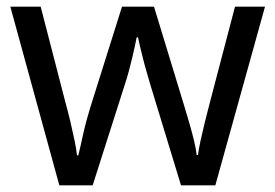

<svg xmlns="http://www.w3.org/2000/svg" viewBox="-20 -557 826 576"><path d="M431 -303Q425 -324 419 -344.5Q413 -365 408.5 -383.5Q404 -402 400 -418Q396 -434 394 -445H390Q388 -434 384.5 -418Q381 -402 376.5 -383Q372 -364 366.5 -343.5Q361 -323 354 -302L258 -1H158L11 -537H102L176 -251Q184 -222 191 -192.5Q198 -163 203.5 -136.5Q209 -110 211 -91H215Q218 -103 222 -121Q226 -139 230.5 -159Q235 -179 240.5 -199Q246 -219 251 -235L346 -537H442L534 -235Q541 -212 548.5 -186Q556 -160 562 -135.5Q568 -111 570 -92H574Q576 -109 581.5 -134.5Q587 -160 594.5 -190.5Q602 -221 610 -251L685 -537H775L626 -1H523Z"/></svg>

Font: malayalam15
Style: Book
Weight: 400
Designer: Jelle Bosma - Monotype Design Team
Foundry: Monotype Imaging Inc.
Version: Version 2.003